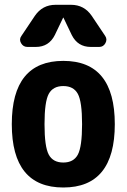

<svg xmlns="http://www.w3.org/2000/svg" viewBox="-20 -790 540 819"><path d="M188 -130.4Q206.1 -96.7 250 -96.7Q293.9 -96.7 312 -130.4Q330.1 -164.1 330.1 -260.3Q330.1 -356.4 312 -389.6Q293.9 -422.9 250 -422.9Q206.1 -422.9 188 -389.6Q169.9 -356.4 169.9 -260.3Q169.9 -164.1 188 -130.4ZM30.3 -260.3Q30.3 -530.3 250 -530.3Q469.7 -530.3 469.7 -260.3Q469.7 9.8 250 9.8Q30.3 9.8 30.3 -260.3ZM283.2 -769.5Q338.9 -769.5 371.1 -722.7L428.7 -636.7Q438.5 -622.1 429.7 -606Q420.9 -589.8 403.3 -589.8H367.2Q311.5 -589.8 286.1 -640.6L251 -713.9Q251 -714.8 250 -714.8Q249 -714.8 249 -713.9L213.9 -640.6Q188.5 -589.8 132.8 -589.8H96.7Q79.1 -589.8 69.8 -606Q60.5 -622.1 71.3 -636.7L128.9 -722.7Q161.1 -769.5 216.8 -769.5Z"/></svg>

Font: Rounded Mgen+ 2m bold
Style: Bold
Weight: 700
Designer: [Source Han Sans]
Ryoko NISHIZUKA  (kana & ideographs); Paul D. Hunt (Latin, Greek & Cyrillic); Wenlong ZHANG  (bopomofo
Version: Version 1.059.20150602